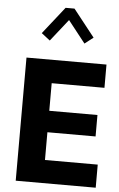

<svg xmlns="http://www.w3.org/2000/svg" viewBox="-64 -1036 667 1080"><g transform="rotate(5 269.5 -496.5)"><path d="M518.6 -130.4H220.7V-287.1H492.7V-408.2H220.7V-564H518.6V-695.3H66.9V0H518.6ZM433.1 -839.8 312 -993.2H261.7L140.6 -839.8L189 -802.2L287.1 -926.3L384.8 -802.2Z"/></g></svg>

Font: Estedad-VF-FD Black
Style: Regular
Weight: 900
Designer: Amin Abedi
Version: Version 4.000